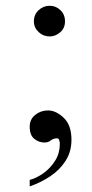

<svg xmlns="http://www.w3.org/2000/svg" viewBox="-20 -482 320 669"><path d="M206.5 -407.7Q206.5 -383.8 189.7 -369.4Q172.9 -355 153.3 -355Q130.9 -355 114.5 -370.4Q98.1 -385.7 98.1 -407.7Q98.1 -431.2 114.5 -446.5Q130.9 -461.9 153.3 -461.9Q174.8 -461.9 190.7 -446.5Q206.5 -431.2 206.5 -407.7ZM229 4.9Q229 46.4 208.7 78.1Q188.5 109.9 155.3 132.1Q122.1 154.3 83.5 167.5V145Q108.4 138.2 132.6 120.6Q156.7 103 172.6 77.1Q188.5 51.3 188.5 19Q188.5 13.7 186.5 6.8Q184.6 0 178.7 0Q166.5 0 157 7.3Q147.5 14.6 135.7 14.6Q115.2 14.6 99.4 1.7Q83.5 -11.2 83.5 -40.5Q83.5 -66.4 102.8 -81.8Q122.1 -97.2 147 -97.2Q175.3 -97.2 202.1 -71.5Q229 -45.9 229 4.9Z"/></svg>

Font: Awami Nastaliq
Style: Regular
Weight: 400
Designer: Peter Martin, SIL International
Foundry: SIL International
Version: Version 3.100